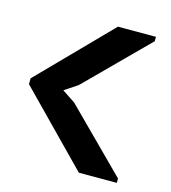

<svg xmlns="http://www.w3.org/2000/svg" viewBox="-82 -568 565 635"><g transform="rotate(15 200.0 -250.0)"><path d="M10 -240 245 0H375V-15L170 -220L125 -250L10 -260ZM10 -260V-240L125 -250L170 -280L375 -485V-500H245Z"/></g></svg>

Font: Millimetre
Style: Regular
Weight: 500
Designer: Jérémy Landes
Version: Version 1.0